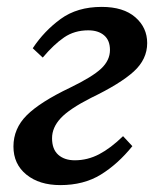

<svg xmlns="http://www.w3.org/2000/svg" viewBox="-20 -524 454 557"><path d="M155 13Q94 13 56.5 -17.5Q19 -48 19 -99Q19 -151 57.5 -189.5Q96 -228 184 -270Q248 -301 273.5 -325Q299 -349 299 -379Q299 -407 282 -421.5Q265 -436 236 -436Q196 -436 166 -415.5Q136 -395 104 -357L75 -384Q108 -434 156 -469Q204 -504 275 -504Q338 -504 372.5 -474Q407 -444 407 -399Q407 -352 368 -316.5Q329 -281 244 -240Q181 -208 156 -181Q131 -154 131 -123Q131 -91 149 -75Q167 -59 197 -59Q234 -59 267.5 -76.5Q301 -94 337 -129L364 -100Q322 -48 272.5 -17.5Q223 13 155 13Z"/></svg>

Font: Source Serif 4 SmText Semibold
Style: Italic
Weight: 600
Italic angle: -12°
Designer: Frank Grießhammer
Foundry: Adobe
Version: Version 4.005;hotconv 1.1.0;makeotfexe 2.6.0